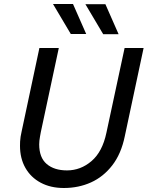

<svg xmlns="http://www.w3.org/2000/svg" viewBox="-20 -930 741 960"><path d="M80 -201Q80 -211 80.5 -222.5Q81 -234 83 -246.5Q85 -259 88 -272L177 -690H274L184 -269Q182 -258 180 -247Q178 -236 177 -226.5Q176 -217 176 -208Q176 -142 213.5 -110Q251 -78 315 -78Q383 -78 437.5 -124.5Q492 -171 512 -266L603 -690H698L604 -249Q586 -161 541.5 -103.5Q497 -46 435 -18Q373 10 299 10Q233 10 183.5 -16.5Q134 -43 107 -90.5Q80 -138 80 -201ZM245 -910H345L411 -760H334ZM407 -909H507L573 -759H496Z"/></svg>

Font: Radio Canada
Style: Italic
Weight: 400
Italic angle: -12°
Designer: Charles Daoud, Etienne Aubert Bonn, Alexandre Saumier Demers, Jacques Le Bailly
Foundry: Radio-Canada
Version: Version 2.104;gftools[0.9.28.dev5+ged2979d]